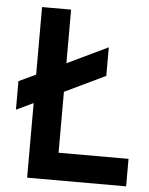

<svg xmlns="http://www.w3.org/2000/svg" viewBox="-51 -742 608 785"><g transform="rotate(5 253.0 -350.0)"><path d="M89.8 0V-306.2L20 -272.9V-390.1L89.8 -422.9V-700.2H209V-480L376 -560.1V-442.9L209 -362.8V-112.8H496.1V0Z"/></g></svg>

Font: Cakra Normal
Style: Regular
Weight: 400
Designer: Lucia Kollert, Vojtech Kollert
Foundry: OoM Type
Version: Version 1.000;Glyphs 3.1.1 (3148)